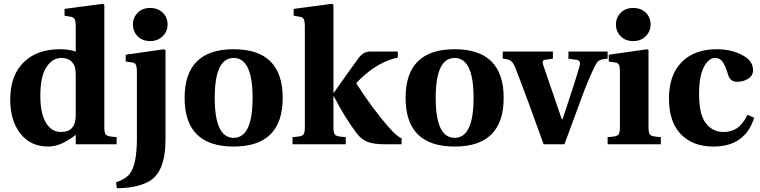

<svg xmlns="http://www.w3.org/2000/svg" viewBox="-20 -762 4013 1014"><path d="M34 -236Q34 -367 109 -437Q179 -502 296 -502Q348 -502 380 -489V-621Q380 -649 374.5 -660Q369 -671 356 -673L321 -679V-715L524 -742L531 -736V-87Q531 -56 542 -48Q553 -40 596 -38V0H380V-50Q302 12 235 12Q141 12 87.5 -56.5Q34 -125 34 -236ZM193 -256Q193 -163 222.5 -114Q252 -65 302 -65Q380 -65 380 -152V-358Q380 -402 372 -417Q352 -456 304 -456Q257 -456 225 -407.5Q193 -359 193 -256Z M682 -633Q682 -669 707 -694.5Q732 -720 773 -720Q814 -720 839.5 -695Q865 -670 865 -633Q865 -596 839 -570.5Q813 -545 773 -545Q732 -545 707 -570.5Q682 -596 682 -633ZM593 201Q642 185 665 156Q703 108 703 -31V-381Q703 -410 697.5 -420Q692 -430 679 -432L644 -437V-473L847 -502L854 -496V-25Q854 151 763 198Q698 232 597 232Z M1214 12Q955 12 955 -245Q955 -502 1214 -502Q1473 -502 1473 -245Q1473 12 1214 12ZM1214 -456Q1114 -456 1114 -245Q1114 -34 1214 -34Q1314 -34 1314 -245Q1314 -456 1214 -456Z M1525 0V-38Q1568 -40 1579 -48Q1590 -56 1590 -87V-621Q1590 -649 1584.5 -660Q1579 -671 1566 -673L1531 -679V-715L1734 -742L1741 -736V-272H1743L1815 -374Q1874 -455 1877 -460Q1902 -490 1936 -490H2081V-458Q1977 -436 1883 -345L1861 -323Q1947 -187 2037 -86Q2076 -41 2101 -32V0H2011Q1955 0 1922 -12.5Q1889 -25 1863 -59Q1801 -141 1743 -254H1741V-87Q1741 -56 1752 -48Q1763 -40 1806 -38V0Z M2381 12Q2122 12 2122 -245Q2122 -502 2381 -502Q2640 -502 2640 -245Q2640 12 2381 12ZM2381 -456Q2281 -456 2281 -245Q2281 -34 2381 -34Q2481 -34 2481 -245Q2481 -456 2381 -456Z M2635 -452V-490H2900V-452L2863 -447Q2850 -446 2847 -439Q2844 -432 2849 -418L2947 -132H2951Q3022 -344 3041 -414Q3049 -443 3025 -446L2982 -452V-490H3189V-452Q3157 -450 3144.5 -442.5Q3132 -435 3120 -409Q3087 -343 3048 -236L2961 0H2851L2773 -215Q2719 -361 2700 -408Q2690 -432 2677 -441Q2664 -450 2635 -452Z M3233 -633Q3233 -669 3258 -694.5Q3283 -720 3324 -720Q3365 -720 3390.5 -695Q3416 -670 3416 -633Q3416 -596 3390 -570.5Q3364 -545 3324 -545Q3283 -545 3258 -570.5Q3233 -596 3233 -633ZM3189 0V-38Q3232 -40 3243 -48Q3254 -56 3254 -87V-381Q3254 -410 3248.5 -420Q3243 -430 3230 -432L3195 -437V-473L3398 -502L3405 -496V-87Q3405 -56 3416 -48Q3427 -40 3470 -38V0Z M3513 -241Q3513 -367 3581 -435Q3648 -502 3766 -502Q3840 -502 3898.5 -472Q3957 -442 3957 -392Q3957 -362 3931 -346Q3905 -330 3874 -330Q3837 -330 3826 -365Q3812 -413 3797 -434.5Q3782 -456 3757 -456Q3722 -456 3697 -407.5Q3672 -359 3672 -265Q3672 -157 3708 -111Q3744 -65 3800 -65Q3843 -65 3873 -85.5Q3903 -106 3928 -156L3963 -140Q3915 12 3748 12Q3639 12 3576 -53Q3513 -118 3513 -241Z"/></svg>

Font: Heuristica
Style: Bold
Weight: 700
Version: Version 1.0.2